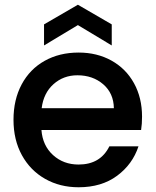

<svg xmlns="http://www.w3.org/2000/svg" viewBox="-20 -782 657 811"><path d="M580 -289Q580 -258 576 -233H155Q160 -167 204 -127Q248 -87 312 -87Q404 -87 442 -164H565Q540 -88 474.5 -39.5Q409 9 312 9Q233 9 170.5 -26.5Q108 -62 72.5 -126.5Q37 -191 37 -276Q37 -361 71.5 -425.5Q106 -490 168.5 -525Q231 -560 312 -560Q390 -560 451 -526Q512 -492 546 -430.5Q580 -369 580 -289ZM461 -325Q460 -388 416 -426Q372 -464 307 -464Q248 -464 206 -426.5Q164 -389 156 -325ZM309 -676 166 -590V-679L309 -762L452 -679V-590Z"/></svg>

Font: A Bank Premium Med
Style: Regular
Weight: 500
Designer: Ninad Kale (Devanagari), Jonny Pinhorn (Latin), Htun Naung (Myanmar)
Foundry: Indian Type Foundry
Version: 4.004